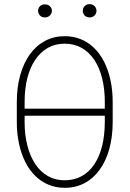

<svg xmlns="http://www.w3.org/2000/svg" viewBox="-20 -895 625 925"><path d="M291.5 -720.7Q333.5 -720.7 369.4 -706.1Q405.3 -691.4 433.6 -663.8Q461.9 -636.2 481.7 -597.2Q501.5 -558.1 512.2 -509Q522.9 -460 522.9 -403.3V-307.6Q522.9 -236.3 506.8 -178Q490.7 -119.6 460.4 -77.6Q430.2 -35.6 387.5 -12.9Q344.7 9.8 291.5 9.8Q250 9.8 214.4 -4.9Q178.7 -19.5 150.4 -47.1Q122.1 -74.7 102.3 -113.8Q82.5 -152.8 71.8 -201.7Q61 -250.5 61 -307.6V-403.3Q61 -474.6 77.4 -533Q93.8 -591.3 124 -633.3Q154.3 -675.3 197 -698Q239.7 -720.7 291.5 -720.7ZM291.5 -684.6Q245.6 -684.6 210.2 -664.3Q174.8 -644 149.7 -606.9Q124.5 -569.8 111.6 -518.3Q98.6 -466.8 98.6 -404.3Q98.6 -396 98.6 -387.9Q98.6 -379.9 98.6 -371.6H484.9Q484.9 -379.9 484.9 -387.9Q484.9 -396 484.9 -404.3Q484.9 -466.8 471.9 -518.3Q459 -569.8 434.1 -606.9Q409.2 -644 373.3 -664.3Q337.4 -684.6 291.5 -684.6ZM291.5 -26.4Q337.9 -26.4 374 -46.6Q410.2 -66.9 434.8 -104Q459.5 -141.1 472.2 -192.9Q484.9 -244.6 484.9 -307.6Q484.9 -315.4 484.9 -322.5Q484.9 -329.6 484.9 -337.4H98.6Q98.6 -329.6 98.6 -322.5Q98.6 -315.4 98.6 -307.6Q98.6 -244.6 112.1 -192.9Q125.5 -141.1 150.4 -104Q175.3 -66.9 210.9 -46.6Q246.6 -26.4 291.5 -26.4ZM163.6 -843.3Q163.6 -856 172.4 -865Q181.2 -874 196.3 -874Q210.9 -874 220.5 -865Q230 -856 230 -843.3Q230 -830.1 220.5 -820.6Q210.9 -811 196.3 -811Q181.2 -811 172.4 -820.6Q163.6 -830.1 163.6 -843.3ZM378.9 -843.3Q378.9 -856 387.9 -865.5Q397 -875 411.6 -875Q426.3 -875 435.5 -865.5Q444.8 -856 444.8 -843.3Q444.8 -829.6 435.5 -820.3Q426.3 -811 411.6 -811Q397 -811 387.9 -820.3Q378.9 -829.6 378.9 -843.3Z"/></svg>

Font: Roboto Condensed ExtraLight
Style: Regular
Weight: 250
Designer: Christian Robertson
Foundry: Google
Version: Version 3.008; 2023